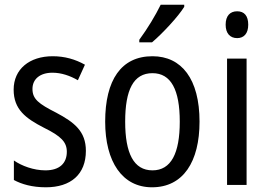

<svg xmlns="http://www.w3.org/2000/svg" viewBox="-20 -786 1139 816"><path d="M345 -145C345 -228 296 -266 219 -307C144 -345 118 -365 118 -408C118 -450 150 -477 203 -477C241 -477 278 -464 311 -445L341 -511C300 -534 255 -547 204 -547C105 -547 38 -492 38 -405C38 -321 89 -283 167 -243C240 -207 264 -182 264 -141C264 -92 233 -62 173 -62C123 -62 72 -81 39 -104V-21C72 -3 117 10 175 10C281 10 345 -45 345 -145Z M763 -757V-766H663C641 -721 608 -666 572 -617V-606H626C669 -642 738 -716 763 -757ZM828 -269C828 -450 752 -547 628 -547C495 -547 427 -446 427 -269C427 -98 500 10 626 10C759 10 828 -99 828 -269ZM512 -269C512 -404 547 -475 628 -475C707 -475 744 -404 744 -269C744 -134 707 -62 628 -62C548 -62 512 -135 512 -269Z M988 -738C958 -738 939 -719 939 -681C939 -644 958 -624 988 -624C1017 -624 1035 -644 1035 -681C1035 -719 1018 -738 988 -738ZM1028 -537H945V0H1028Z"/></svg>

Font: Noto Sans Devanagari UI Condensed
Style: Regular
Weight: 400
Width: 3
Designer: Jelle Bosma - Monotype Design Team
Foundry: Monotype Imaging Inc.
Version: Version 2.004